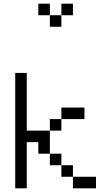

<svg xmlns="http://www.w3.org/2000/svg" viewBox="-20 -1020 602 1040"><path d="M62.5 -625V0H125V-250H187.5V-187.5H250V-312.5H125V-625ZM187.5 -937.5H250V-1000H187.5ZM250 -125H312.5V-187.5H250ZM250 -312.5H312.5V-375H250ZM250 -875H312.5V-937.5H250ZM312.5 -62.5H375V-125H312.5ZM312.5 -375H437.5V-437.5H312.5ZM312.5 -937.5H375V-1000H312.5ZM375 0H500V-62.5H375Z"/></svg>

Font: ChillMoonMono
Style: Regular
Weight: 400
Designer: Warren2060
Foundry: ChillType
Version: Version 1.000;Glyphs 3.1.1 (3135)